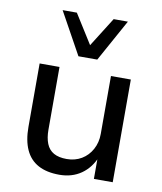

<svg xmlns="http://www.w3.org/2000/svg" viewBox="-85 -826 764 904"><g transform="rotate(10 297.0 -374.0)"><path d="M260 9Q199 9 158.5 -13Q118 -35 98 -79Q78 -123 78 -188V-491H173V-191Q173 -152 184 -124.5Q195 -97 219 -83.5Q243 -70 281 -70Q321 -70 352 -88.5Q383 -107 401 -140Q419 -173 419 -214V-491H514V0H424V-109H431Q408 -52 364 -21.5Q320 9 260 9ZM252 -556 141 -757H209L297 -617L385 -757H453L342 -556Z"/></g></svg>

Font: Nunito Sans 10pt Medium
Style: Regular
Weight: 500
Designer: Vernon Adams
Foundry: Vernon Adams
Version: Version 3.101;gftools[0.9.27]